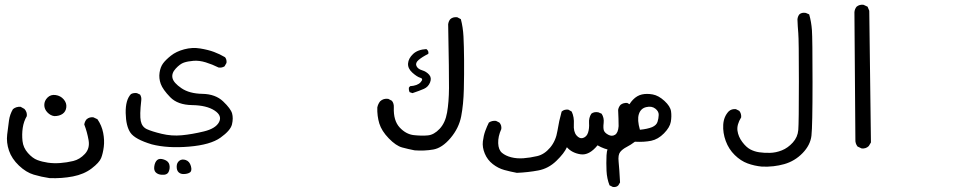

<svg xmlns="http://www.w3.org/2000/svg" viewBox="-20 -451 4040 802"><path d="M187 293Q153 288 121 278.5Q89 269 59 240.5Q29 212 17.5 178Q6 144 10 111Q14 78 17.5 52.5Q21 27 34 5Q47 -6 66 -5L82 4Q94 17 92 34Q79 56 75 83Q71 110 74 138Q77 166 96.5 188Q116 210 136 217.5Q156 225 180 228.5Q204 232 231.5 230Q259 228 286 221.5Q313 215 334.5 192Q356 169 350 134.5Q344 100 332 69Q334 56 342 47Q354 37 370 39L387 47Q405 73 411 104Q417 135 413.5 162.5Q410 190 402.5 209Q395 228 363 252.5Q331 277 284.5 286Q238 295 187 293ZM207 34Q191 32 178 18.5Q165 5 165 -12.5Q165 -30 178.5 -43.5Q192 -57 212.5 -54Q233 -51 246 -36Q259 -21 257 -3Q255 15 241.5 24.5Q228 34 207 34Z M655 279Q640 278 631 269.5Q622 261 624.5 243.5Q627 226 636.5 217.5Q646 209 665 215.5Q684 222 687.5 237Q691 252 684.5 266.5Q678 281 655 279ZM746 276Q734 276 726 268.5Q718 261 718 245Q718 229 729 220.5Q740 212 756 217.5Q772 223 777.5 243Q783 263 773 269.5Q763 276 746 276ZM614 152Q544 131 525 103.5Q506 76 505 21Q504 -34 527 -58Q538 -64 552 -62L565 -56Q572 -45 570 -31Q563 30 568 54.5Q573 79 593.5 88.5Q614 98 655.5 108Q697 118 739.5 114Q782 110 831.5 98Q881 86 895 59Q909 32 876 10.5Q843 -11 782.5 -12Q722 -13 691 -45Q660 -77 651.5 -100.5Q643 -124 646.5 -147.5Q650 -171 661 -186Q672 -201 694 -218.5Q716 -236 749.5 -245Q783 -254 816.5 -248.5Q850 -243 874 -234Q898 -225 920 -212Q928 -202 926 -188L918 -174Q907 -167 893 -169Q867 -182 839.5 -190.5Q812 -199 788 -197Q764 -195 748 -189.5Q732 -184 714 -164.5Q696 -145 700.5 -125Q705 -105 738 -82.5Q771 -60 825.5 -59Q880 -58 912 -27.5Q944 3 949.5 23Q955 43 949 68.5Q943 94 901 124Q859 154 769.5 161.5Q680 169 614 152Z M1712 177Q1686 172 1660 165Q1634 158 1604 127Q1574 96 1564.5 65Q1555 34 1556 -2Q1559 -17 1568 -28Q1582 -41 1602 -38L1617 -30Q1626 -19 1625 -2Q1623 53 1649.5 81.5Q1676 110 1709 113.5Q1742 117 1767.5 114.5Q1793 112 1816.5 87Q1840 62 1847.5 19Q1855 -24 1855.5 -83Q1856 -142 1852 -350Q1854 -363 1861 -371Q1872 -381 1890 -379L1905 -371Q1914 -337 1916 -298.5Q1918 -260 1918.5 -201Q1919 -142 1917.5 -78.5Q1916 -15 1906.5 34.5Q1897 84 1862 125.5Q1827 167 1790 173.5Q1753 180 1712 177ZM1703 -62 1691 -66Q1687 -74 1688 -85L1693 -91Q1724 -93 1737 -107.5Q1750 -122 1736 -126Q1722 -130 1702.5 -147.5Q1683 -165 1684.5 -186Q1686 -207 1705.5 -225.5Q1725 -244 1761 -246Q1772 -238 1769 -226Q1743 -213 1728.5 -200.5Q1714 -188 1719.5 -175.5Q1725 -163 1743 -157.5Q1761 -152 1772.5 -139Q1784 -126 1776.5 -107Q1769 -88 1751 -80Q1733 -72 1703 -62Z M2139 271Q2112 266 2086.5 259Q2061 252 2038.5 234.5Q2016 217 2005 190.5Q1994 164 1997 139.5Q2000 115 2007 96Q2014 77 2022 61Q2035 52 2052 54L2066 61Q2076 72 2074 88Q2060 119 2061 147Q2062 175 2077 187.5Q2092 200 2115.5 206Q2139 212 2166.5 210Q2194 208 2224 201Q2254 194 2278 165.5Q2302 137 2308.5 95.5Q2315 54 2326 15Q2337 5 2354 7L2368 15Q2379 38 2377 68.5Q2375 99 2388 114.5Q2401 130 2416 125Q2431 120 2436.5 102.5Q2442 85 2440.5 63Q2439 41 2450 24Q2461 15 2479 18L2493 24Q2504 41 2501.5 62.5Q2499 84 2502.5 94Q2506 104 2521 112Q2536 120 2549 112Q2562 104 2564 76Q2564 48 2562 8Q2564 -4 2572 -13Q2583 -22 2600 -21L2614 -13L2622 2Q2625 55 2623.5 91.5Q2622 128 2596 155.5Q2570 183 2536.5 177.5Q2503 172 2476 156Q2441 199 2405 193.5Q2369 188 2348 164Q2337 189 2304 221Q2271 253 2228.5 261Q2186 269 2139 271Z M2540 330 2526 323Q2515 295 2513.5 262.5Q2512 230 2513.5 197.5Q2515 165 2532 147Q2549 129 2564.5 121Q2580 113 2595 104Q2588 77 2590.5 52.5Q2593 28 2600 5.5Q2607 -17 2624 -34.5Q2641 -52 2661.5 -56.5Q2682 -61 2706.5 -56.5Q2731 -52 2755.5 -29.5Q2780 -7 2783 14Q2786 35 2782 58Q2778 81 2753.5 106Q2729 131 2700 137Q2671 143 2632 141Q2615 154 2597.5 163Q2580 172 2570.5 184Q2561 196 2564 224.5Q2567 253 2570 311L2563 323Q2555 332 2540 330ZM2704 80Q2722 72 2726.5 58Q2731 44 2731.5 29Q2732 14 2717 2.5Q2702 -9 2679 -3.5Q2656 2 2648.5 26Q2641 50 2653 91Q2684 88 2704 80Z M3163 245Q3131 242 3102.5 231.5Q3074 221 3049 196.5Q3024 172 3011.5 138Q2999 104 3001 70Q3003 36 3024 14Q3036 3 3054 5L3068 12Q3077 23 3076 39Q3057 70 3060.5 95Q3064 120 3080.5 142Q3097 164 3114 173Q3131 182 3151 185Q3171 188 3196 187.5Q3221 187 3246 177Q3271 167 3291.5 144.5Q3312 122 3314.5 92Q3317 62 3317 -111Q3317 -284 3314.5 -312.5Q3312 -341 3311 -370Q3312 -382 3319 -391Q3329 -400 3346 -397L3360 -391Q3369 -360 3371.5 -325Q3374 -290 3374 -107Q3374 76 3369.5 115.5Q3365 155 3332.5 188.5Q3300 222 3256 234.5Q3212 247 3163 245Z M3579 169 3562 161Q3552 148 3553 132L3549 -400Q3550 -413 3558 -423Q3570 -433 3587 -431L3604 -423L3611 -406L3618 144L3609 159Q3597 171 3579 169Z"/></svg>

Font: NaniFont Regular
Style: Regular
Weight: 400
Designer: Nanigashitei
Version: Version 1.036